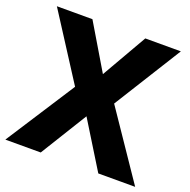

<svg xmlns="http://www.w3.org/2000/svg" viewBox="-127 -837 947 959"><g transform="rotate(20 346.5 -357.0)"><path d="M691 0H495L342 -248L189 0H1L238 -367L15 -714H204L347 -474L485 -714H674L450 -355Z"/></g></svg>

Font: Noto Sans Bengali ExtraBold
Style: Regular
Weight: 800
Designer: Jelle Bosma - Monotype Design Team
Foundry: Monotype Imaging Inc.
Version: Version 2.003; ttfautohint (v1.8.4.7-5d5b)